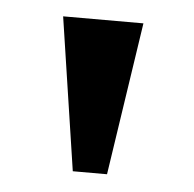

<svg xmlns="http://www.w3.org/2000/svg" viewBox="-32 -747 327 324"><g transform="rotate(5 131.0 -584.5)"><path d="M102 -455 63 -714H199L160 -455Z"/></g></svg>

Font: Noto Serif Kannada SemiBold
Style: Regular
Weight: 600
Version: Version 2.003